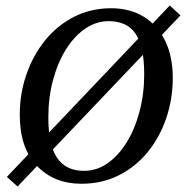

<svg xmlns="http://www.w3.org/2000/svg" viewBox="-20 -655 677 699"><path d="M637 -599 44 24 5 -11 598 -635ZM276 14Q177 14 114.5 -51Q52 -116 52 -237Q52 -315 76.5 -385Q101 -455 145 -509Q189 -563 250 -594Q311 -625 385 -625Q453 -625 503.5 -594Q554 -563 581.5 -506Q609 -449 609 -372Q609 -294 585 -224Q561 -154 517 -100.5Q473 -47 412 -16.5Q351 14 276 14ZM286 -33Q332 -33 371.5 -60.5Q411 -88 441 -136.5Q471 -185 488 -249Q505 -313 505 -385Q505 -485 474 -531.5Q443 -578 376 -578Q330 -578 290 -550.5Q250 -523 220 -475Q190 -427 173 -363.5Q156 -300 156 -228Q156 -127 188 -80Q220 -33 286 -33Z"/></svg>

Font: Lisu Bosa
Style: Bold Italic
Weight: 700
Italic angle: -19°
Designer: David Morse, Annie Olsen, Victor Gaultney, Frank Grießhammer (Latin)
Foundry: SIL International
Version: Version 2.000